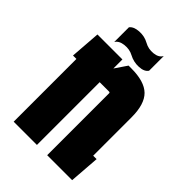

<svg xmlns="http://www.w3.org/2000/svg" viewBox="-191 -713 794 794"><g transform="rotate(45 206.0 -315.5)"><path d="M287 -631V-545Q276 -528 246 -526.5Q216 -525 190 -539Q168 -551 140 -548Q112 -545 101 -527V-613Q113 -629 143 -631Q173 -633 198 -619Q221 -606 249 -609Q277 -612 287 -631ZM40 0V-367H20L30 -500H176V-447L212 -500H228Q305 -500 338.5 -467Q372 -434 372 -357V-133H392L382 0H236V-362Q236 -367 231 -367H176V0Z"/></g></svg>

Font: Karantina
Style: Bold
Weight: 700
Designer: Rony Koch
Foundry: Rony Koch
Version: Version 1.000; ttfautohint (v1.8.3)